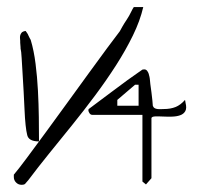

<svg xmlns="http://www.w3.org/2000/svg" viewBox="-20 -511 620 536"><path d="M55.6 -135.8Q53.6 -142.9 51.5 -161.6Q49.5 -180.4 48.5 -204.4Q47.5 -228.5 46 -255.2Q44.5 -282 43 -306.4Q41.4 -330.7 40.4 -349.4Q39.4 -368.2 37.4 -375.9V-378.9Q37.4 -381.8 36.9 -385.4Q36.4 -389 36.4 -391.9V-397.3Q36.4 -399.1 35.9 -403.5Q35.4 -408 36.4 -412.1Q37.4 -416.3 40.4 -419.9Q43.5 -423.4 51.5 -424.6Q52.6 -422.8 55.1 -419.6Q57.6 -416.3 59.1 -412.4Q60.6 -408.6 62.7 -405Q64.7 -401.4 65.7 -399.7Q74.8 -369.3 79.3 -332.8Q83.9 -296.2 85.9 -258.5Q87.9 -220.8 88.4 -183.9Q88.9 -147.1 88.9 -116.2Q58.6 -116.2 55.6 -135.8ZM18.6 -16.6Q18.6 -17.6 18.6 -20Q18.6 -22.5 18.6 -23.4Q30.3 -37.1 53.7 -68.4Q77.1 -99.6 106 -139.2Q134.8 -178.7 166.5 -222.2Q198.2 -265.6 227.1 -305.7Q255.9 -345.7 279.3 -377Q302.7 -408.2 314.5 -423.8Q316.4 -427.7 321.8 -437Q327.1 -446.3 334 -456.5Q340.8 -466.8 345.7 -477.1Q350.6 -487.3 353.5 -491.2H379.9Q371.1 -453.1 351.1 -412.1Q331.1 -371.1 304.2 -329.1Q277.3 -287.1 245.6 -244.6Q213.9 -202.1 181.2 -161.6Q148.4 -121.1 117.2 -82.5Q85.9 -43.9 59.6 -8.8Q52.7 -1 50.3 2Q47.9 4.9 40 4.9Q31.2 4.9 24.9 -1.5Q18.6 -7.8 18.6 -16.6ZM377.6 -190.3H238.2Q232.8 -190.3 229.8 -195Q226.7 -199.6 226.7 -203.1Q226.7 -203.7 227.1 -205.4Q227.5 -207.1 228.3 -207.1Q264.1 -233.8 290.7 -253.8Q317.4 -273.8 335.3 -286.9Q353.2 -299.9 363.9 -307.1Q374.6 -314.4 377.6 -316.7Q377.6 -316.7 379.5 -317Q381.4 -317.3 382.9 -317.3Q387.5 -317.3 390.6 -313.5Q393.6 -309.8 395.1 -305.1Q396.7 -300.5 397.4 -296.1Q398.2 -291.8 398.2 -291.2Q398.2 -287.1 399.7 -276.1Q401.2 -265.1 402.8 -253.2Q404.3 -241.3 405.4 -230.6Q406.6 -219.9 406.6 -215.8Q408.1 -211.2 411.5 -209.2Q415 -207.1 419.9 -206.6Q424.9 -206 429 -206.3Q433.2 -206.6 437.1 -206.6Q456.1 -206.6 470.2 -212.3Q484.3 -218.1 496.5 -232.1Q496.5 -231.5 497.3 -228.3Q498 -225.1 498 -223.9Q501.8 -208.9 497.3 -200.8Q492.7 -192.6 482.8 -189.2Q472.9 -185.7 459.5 -185.4Q446.2 -185.1 434.4 -185.7Q422.6 -186.3 413.4 -186Q404.3 -185.7 402.8 -181.6V-13.5L387.5 3.9L377.6 -4.2ZM307.5 -215.8H366.9V-274.4H357L307.5 -232.1Z"/></svg>

Font: The Girl Next Door
Style: Regular
Weight: 400
Designer: Kimberly Geswein
Foundry: Kimberly Geswein
Version: Version 1.002 2010